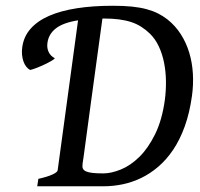

<svg xmlns="http://www.w3.org/2000/svg" viewBox="-20 -650 697 670"><path d="M57.6 -484.9Q62.5 -522 86.4 -549.3Q110.4 -576.7 150.9 -594.5Q191.4 -612.3 247.6 -621.1Q303.7 -629.9 373.5 -629.9Q411.6 -629.9 440.4 -627Q469.2 -624 491.7 -617.9Q514.2 -611.8 531.5 -603Q548.8 -594.2 564 -582.5Q591.8 -560.5 610.8 -530.8Q629.9 -501 640.4 -466.1Q650.9 -431.2 653.1 -392.8Q655.3 -354.5 649.9 -315.4Q641.6 -255.9 624.8 -209.2Q607.9 -162.6 584.5 -127.7Q561 -92.8 532.5 -68.4Q503.9 -43.9 472.4 -28.8Q440.9 -13.7 407.7 -6.8Q374.5 0 342.3 0H109.9L113.8 -25.9Q144.5 -32.7 162.4 -40.8Q180.2 -48.8 181.2 -55.7L252.4 -579.1Q200.2 -570.8 174.8 -550.8Q149.4 -530.8 145.5 -500Q143.1 -482.4 149.9 -468.3Q156.7 -454.1 171.4 -446.8Q169.9 -443.8 159.7 -437.7Q149.4 -431.6 136 -425.3Q122.6 -418.9 108.4 -413.3Q94.2 -407.7 85 -405.8Q77.6 -409.7 71.5 -417.5Q65.4 -425.3 61.8 -435.8Q58.1 -446.3 56.9 -459Q55.7 -471.7 57.6 -484.9ZM337.4 -585.4Q324.2 -488.8 314.2 -415.8Q304.2 -342.8 296.9 -289.1Q289.6 -235.4 284.7 -198.7Q279.8 -162.1 276.6 -138.7Q273.4 -115.2 271.7 -102.8Q270 -90.3 269 -84.7Q268.1 -79.1 268.1 -78.1V-77.1Q266.6 -67.9 269.3 -61.8Q272 -55.7 280 -52Q288.1 -48.3 302.7 -46.6Q317.4 -44.9 340.3 -44.9Q368.2 -44.9 401.9 -58.6Q435.5 -72.3 466.3 -102.5Q497.1 -132.8 521.2 -181.6Q545.4 -230.5 555.2 -300.8Q559.6 -334 559.1 -367.4Q558.6 -400.9 552.5 -431.4Q546.4 -461.9 534.2 -488Q522 -514.2 502.9 -532.7Q488.8 -546.4 473.1 -556.4Q457.5 -566.4 438.5 -572.8Q419.4 -579.1 395.5 -582.3Q371.6 -585.4 341.8 -585.4Z"/></svg>

Font: Gentium Book Basic
Style: Italic
Weight: 400
Italic angle: -8°
Designer: J. Victor Gaultney and Annie Olsen
Foundry: SIL International
Version: Version 1.102; 2013; Maintenance release